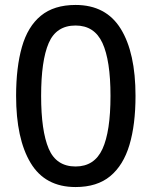

<svg xmlns="http://www.w3.org/2000/svg" viewBox="-20 -745 612 775"><path d="M527 -358Q527 -242 502.5 -160Q478 -78 425 -34Q372 10 285 10Q162 10 103.5 -87.5Q45 -185 45 -358Q45 -473 68.5 -555.5Q92 -638 145 -681.5Q198 -725 285 -725Q408 -725 467.5 -628.5Q527 -532 527 -358ZM146 -358Q146 -217 176.5 -145Q207 -73 285 -73Q361 -73 393.5 -143.5Q426 -214 426 -358Q426 -501 393.5 -571.5Q361 -642 285 -642Q207 -642 176.5 -571Q146 -500 146 -358Z"/></svg>

Font: Noto Sans Sinhala UI Medium
Style: Regular
Weight: 500
Designer: Jelle Bosma - Monotype Design Team
Foundry: Monotype Imaging Inc.
Version: Version 2.006; ttfautohint (v1.8.4.7-5d5b)